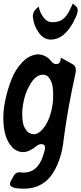

<svg xmlns="http://www.w3.org/2000/svg" viewBox="-28 -906 489 1159"><path d="M170 -809Q172 -834 186 -848L192 -854L198 -860L206 -866V-867Q208 -870 210 -870L206 -866Q206 -863 207 -860V-861Q213 -830 234.5 -801Q256 -772 287 -772Q326 -772 348 -787.5Q370 -803 389 -837Q397 -856 409 -878Q412 -885 411 -886L425 -873Q426 -873 427 -872L430 -869Q441 -860 441 -842Q441 -822 421 -786L413 -769Q356 -667 279 -667Q234 -667 203.5 -712.5Q173 -758 170 -809ZM428 -465Q378 -238 356 -61Q350 -4 334.5 45Q319 94 292 138Q265 182 220.5 207.5Q176 233 119 233Q33 233 32 206V205Q32 196 38 185L55 155Q67 134 89 134Q96 134 100 135Q105 136 115 136Q199 136 232 34L242 1Q244 -13 244 -15Q244 -36 221 -36Q207 -36 192 -24Q153 8 119 12H109Q77 12 46 -16H47Q-8 -71 -8 -196Q-8 -246 5 -306.5Q18 -367 41.5 -427Q65 -487 106 -530Q147 -573 197 -578Q250 -578 283 -534Q296 -519 311 -519Q336 -519 339 -551Q339 -558 338 -559L341 -557Q353 -550 377 -537Q401 -524 413 -517Q430 -507 430 -481Q430 -475 428 -465ZM177 -96H181Q217 -101 249 -153.5Q281 -206 290 -281V-280Q293 -297 293 -335Q293 -361 289.5 -384.5Q286 -408 271.5 -431.5Q257 -455 233 -455H227Q190 -452 160.5 -407Q131 -362 118.5 -310.5Q106 -259 106 -218Q106 -190 110.5 -165Q115 -140 132 -118Q149 -96 177 -96Z"/></svg>

Font: Bangerz Fix
Style: Regular
Weight: 400
Designer: vernon adams
Foundry: Vernon Adams
Version: Version 2.10;December 28, 2023;FontCreator 13.0.0.2683 64-bi